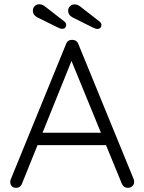

<svg xmlns="http://www.w3.org/2000/svg" viewBox="-20 -892 686 913"><path d="M309.8 -627 328.2 -622.5 84.5 -18.5Q81.2 -9.2 73.9 -4Q66.5 1.2 57.8 1.2Q43.5 1.2 36.5 -6.2Q29.5 -13.8 28.8 -24.5Q28 -29.8 30.2 -36.8L294.2 -682.8Q298.5 -693.8 306 -698.4Q313.5 -703 323.5 -702.5Q334 -702.5 341.6 -697.2Q349.2 -692 352.5 -682.8L615.8 -39.8Q617.8 -34.2 617.8 -27.8Q617.8 -14.2 608.9 -6.5Q600 1.2 588 1.2Q578.2 1.2 570.5 -4.1Q562.8 -9.5 559.2 -18.8ZM490.2 -202H143.2L167.5 -260.8H478ZM275.2 -755Q269.5 -755 264.2 -757.2Q259 -759.5 253.8 -761.8L156 -810.2Q136.2 -821.2 136.2 -841.5Q136.2 -854 144.9 -862.9Q153.5 -871.8 166.8 -871.8Q175.5 -871.8 182.8 -868.2Q190 -864.8 195.5 -860.2L284.5 -791Q289.5 -787 292.1 -782.8Q294.8 -778.5 294.8 -773Q294.8 -766 290 -760.5Q285.2 -755 275.2 -755ZM443 -754.5Q437.2 -754.5 432 -756.8Q426.8 -759 421.5 -761.2L323.8 -809.8Q304 -820.8 304 -841Q304 -853.5 312.6 -862.4Q321.2 -871.2 334.5 -871.2Q343.2 -871.2 350.5 -867.8Q357.8 -864.2 363.2 -859.8L452.2 -790.5Q457.2 -786.5 459.9 -782.2Q462.5 -778 462.5 -772.5Q462.5 -765.5 457.8 -760Q453 -754.5 443 -754.5Z"/></svg>

Font: Quicksand Variable Light
Style: Regular
Weight: 300
Designer: Andrew Paglinawan
Foundry: Andrew Paglinawan
Version: Version 3.004